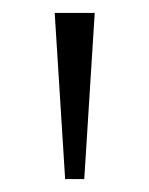

<svg xmlns="http://www.w3.org/2000/svg" viewBox="-20 -734 232 298"><path d="M64.9 -713.9 81.1 -456.1H110.8L127 -713.9Z"/></svg>

Font: Open Sans 300
Style: Regular
Weight: 300
Foundry: Ascender Corporation
Version: Version 1.100;PS 001.100;hotconv 1.0.88;makeotf.lib2.5.64775